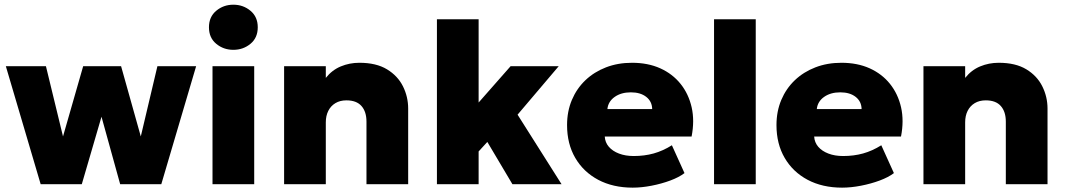

<svg xmlns="http://www.w3.org/2000/svg" viewBox="-20 -804 4652 838"><path d="M157.5 0 5.5 -515H180.5L255 -208.5L343 -515H508.5L594.5 -208.5L667 -515H836L684 0H504.5L423 -294.5L337 0Z M907.5 0V-515H1089.5V0ZM998.5 -586.5Q955.5 -586.5 923.8 -612.8Q892 -639 892 -685Q892 -730.5 923.8 -757Q955.5 -783.5 998.5 -783.5Q1041.5 -783.5 1073.2 -757Q1105 -730.5 1105 -685Q1105 -639 1073.2 -612.8Q1041.5 -586.5 998.5 -586.5Z M1220 0V-515H1402V-464Q1429.5 -498.5 1467.5 -514.2Q1505.5 -530 1548.5 -530Q1622 -530 1669 -501.5Q1716 -473 1738.8 -427.2Q1761.5 -381.5 1761.5 -330V0H1579.5V-273Q1579.5 -316.5 1557.8 -341.2Q1536 -366 1492 -366Q1464 -366 1443.8 -353.8Q1423.5 -341.5 1412.8 -320Q1402 -298.5 1402 -270V0Z M1887 0V-720H2069V-356.5L2208.5 -515H2418.5L2239 -303.5L2431 0H2216.5L2107 -184.5L2069 -143V0Z M2741.5 15Q2655.5 15 2591 -19.2Q2526.5 -53.5 2490.8 -114.8Q2455 -176 2455 -258Q2455 -318 2476 -367.8Q2497 -417.5 2535 -453.8Q2573 -490 2624.8 -510Q2676.5 -530 2738.5 -530Q2808 -530 2861.8 -505.8Q2915.5 -481.5 2950.5 -437.8Q2985.5 -394 2998.8 -335.5Q3012 -277 2998.5 -208H2619.5Q2621 -182.5 2637.2 -163.5Q2653.5 -144.5 2681.5 -133.8Q2709.5 -123 2746 -123Q2792.5 -123 2833 -134.2Q2873.5 -145.5 2912.5 -170L2967.5 -48.5Q2944 -30.5 2905.8 -16.2Q2867.5 -2 2824 6.5Q2780.5 15 2741.5 15ZM2631 -328H2826.5Q2826 -361 2800.8 -381Q2775.5 -401 2733.5 -401Q2691 -401 2662.8 -381Q2634.5 -361 2631 -328Z M3096.5 0V-720H3278.5V0Z M3655.5 15Q3569.5 15 3505 -19.2Q3440.5 -53.5 3404.8 -114.8Q3369 -176 3369 -258Q3369 -318 3390 -367.8Q3411 -417.5 3449 -453.8Q3487 -490 3538.8 -510Q3590.5 -530 3652.5 -530Q3722 -530 3775.8 -505.8Q3829.5 -481.5 3864.5 -437.8Q3899.5 -394 3912.8 -335.5Q3926 -277 3912.5 -208H3533.5Q3535 -182.5 3551.2 -163.5Q3567.5 -144.5 3595.5 -133.8Q3623.5 -123 3660 -123Q3706.5 -123 3747 -134.2Q3787.5 -145.5 3826.5 -170L3881.5 -48.5Q3858 -30.5 3819.8 -16.2Q3781.5 -2 3738 6.5Q3694.5 15 3655.5 15ZM3545 -328H3740.5Q3740 -361 3714.8 -381Q3689.5 -401 3647.5 -401Q3605 -401 3576.8 -381Q3548.5 -361 3545 -328Z M4010.5 0V-515H4192.5V-464Q4220 -498.5 4258 -514.2Q4296 -530 4339 -530Q4412.5 -530 4459.5 -501.5Q4506.5 -473 4529.2 -427.2Q4552 -381.5 4552 -330V0H4370V-273Q4370 -316.5 4348.2 -341.2Q4326.5 -366 4282.5 -366Q4254.5 -366 4234.2 -353.8Q4214 -341.5 4203.2 -320Q4192.5 -298.5 4192.5 -270V0Z"/></svg>

Font: Geologica Thin Cursive ExtraBold
Style: Regular
Weight: 800
Version: Version 1.010;gftools[0.9.28]